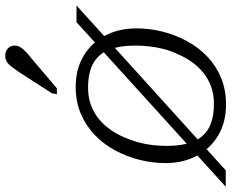

<svg xmlns="http://www.w3.org/2000/svg" viewBox="-128 -756 861 714"><g transform="rotate(-90 302.0 -398.5)"><path d="M274 -33Q309 -33 337.5 -43.5Q366 -54 388.5 -72Q411 -90 428.5 -114.5Q446 -139 458 -167Q470 -192 477 -219Q484 -246 487 -273Q490 -300 490 -325Q490 -385 474 -424Q458 -463 423.5 -482Q389 -501 333 -501Q298 -501 269.5 -490.5Q241 -480 218.5 -462Q196 -444 178.5 -419.5Q161 -395 149 -367Q138 -342 130.5 -315Q123 -288 120 -261.5Q117 -235 117 -209Q117 -149 133 -110Q149 -71 183.5 -52Q218 -33 274 -33ZM-35 11 577 -544H639L26 11ZM53 -213Q53 -261 65 -309Q77 -357 100 -400Q123 -443 157.5 -476Q192 -509 236.5 -528Q281 -547 336 -547Q403 -547 452 -517.5Q501 -488 527.5 -437Q554 -386 554 -321Q554 -272 542 -224.5Q530 -177 507 -134Q484 -91 449.5 -58Q415 -25 370.5 -6.5Q326 12 271 12Q205 12 156 -17Q107 -46 80 -97Q53 -148 53 -213ZM391 -757Q402 -773 410.5 -784.5Q419 -796 429 -802.5Q439 -809 452 -809Q469 -809 479.5 -799Q490 -789 490 -774Q490 -762 483.5 -752Q477 -742 467 -732.5Q457 -723 443 -712L331 -617H309L313 -636Z"/></g></svg>

Font: Roboto Serif 20pt ExtraLight
Style: Italic
Weight: 250
Italic angle: -10°
Version: Version 1.007